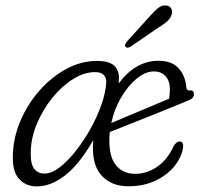

<svg xmlns="http://www.w3.org/2000/svg" viewBox="-20 -674 739 703"><path d="M449.5 8Q386 8 350 -33.5Q314 -75 321.5 -161Q271 -73 218.8 -32.2Q166.5 8.5 115 8.5Q75 8.5 50.2 -18.5Q25.5 -45.5 27 -103Q28 -167.5 54 -229.5Q80 -291.5 123.8 -341.5Q167.5 -391.5 222.2 -421.2Q277 -451 335 -451Q384 -451 402.2 -429.5Q420.5 -408 414 -368Q476.5 -451.5 560 -451.5Q609.5 -451.5 634.2 -423.8Q659 -396 662 -354.5Q663.5 -342 674 -343Q690 -345 690 -329Q690 -313 668 -305.5Q637 -292.5 596.5 -276.2Q556 -260 514.2 -243.2Q472.5 -226.5 437.2 -212.5Q402 -198.5 382 -190.5Q380.5 -176.5 380.5 -163Q379.5 -99 405.2 -68.2Q431 -37.5 475 -37.5Q518 -37.5 556 -63.8Q594 -90 616.5 -140.5Q627 -156.5 638.5 -156Q652 -155 650.5 -136Q646.5 -101.5 620.8 -68.2Q595 -35 551.2 -13.5Q507.5 8 449.5 8ZM543.5 -412.5Q513 -412.5 481.2 -386.8Q449.5 -361 424 -318Q398.5 -275 387.5 -223.5Q412 -234 449.5 -249.8Q487 -265.5 527 -282.2Q567 -299 599 -312.5Q602 -329 602 -347Q602 -377.5 586.2 -395Q570.5 -412.5 543.5 -412.5ZM92.5 -117.5Q91.5 -74 105 -56.2Q118.5 -38.5 143.5 -38.5Q168.5 -38.5 198 -61Q227.5 -83.5 256.8 -120.5Q286 -157.5 310.8 -201.5Q335.5 -245.5 351 -289.8Q366.5 -334 369 -370Q370 -390.5 359.2 -400.2Q348.5 -410 328.5 -410Q288 -410 246.8 -384Q205.5 -358 171 -315Q136.5 -272 115 -220.5Q93.5 -169 92.5 -117.5ZM524.5 -610Q543.5 -632 558.8 -644.5Q574 -657 591 -653.5Q604 -651 608.2 -640Q612.5 -629 607 -616.5Q601.5 -603.5 588.8 -593Q576 -582.5 557.5 -571.5L458 -503Q445 -495.5 439.5 -503Q436 -507 438.8 -512.5Q441.5 -518 446 -523.5Z"/></svg>

Font: Fraunces 72pt S100 Light
Style: Italic
Weight: 300
Italic angle: -16°
Version: Version 1.000; ttfautohint (v1.8.3)